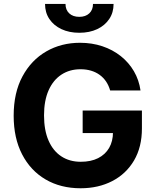

<svg xmlns="http://www.w3.org/2000/svg" viewBox="-20 -957 801 986"><path d="M393.8 9.8Q291.5 9.8 214.1 -35.5Q136.7 -80.8 93.5 -164.4Q50.2 -247.9 50.2 -362.7Q50.2 -480.9 95.4 -564.7Q140.5 -648.5 217.6 -692.9Q294.6 -737.3 390.8 -737.3Q452.5 -737.3 505.7 -719.5Q558.9 -701.7 600.3 -668.8Q641.7 -635.8 667.8 -591.1Q693.9 -546.3 701.6 -492.4H545.7Q538.4 -518 524.9 -538.2Q511.3 -558.4 491.8 -572.5Q472.4 -586.6 447.7 -594Q423 -601.4 393.2 -601.4Q337.8 -601.4 295.5 -573.8Q253.2 -546.2 229.6 -493.2Q206.1 -440.1 206.1 -364.5Q206.1 -288.4 229.3 -235.2Q252.5 -181.9 294.9 -154.1Q337.2 -126.2 394.9 -126.2Q446.9 -126.2 483.8 -144.8Q520.8 -163.5 540.5 -197.6Q560.2 -231.7 560.2 -278.1L591.6 -273.6H404.5V-389.3H708.8V-297.5Q708.8 -201.8 668.4 -133Q627.9 -64.2 556.7 -27.2Q485.4 9.8 393.8 9.8ZM387.2 -788.7Q335.2 -788.7 295.5 -807.4Q255.7 -826.2 233.5 -859.4Q211.3 -892.6 211.3 -936.7H316.4Q316.4 -906.4 335.4 -888.5Q354.5 -870.5 387.3 -870.5Q419.5 -870.5 438.6 -888.5Q457.6 -906.4 457.6 -936.7H563.3Q563.3 -892.6 541 -859.4Q518.8 -826.2 479.3 -807.4Q439.7 -788.7 387.2 -788.7Z"/></svg>

Font: GitLab Sans
Style: Regular
Weight: 400
Designer: Rasmus Andersson
Foundry: Modifications by GitLab B.V., manufactured by rsms
Version: Version 4.000;git-c8fb6b7